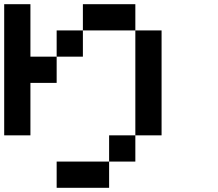

<svg xmlns="http://www.w3.org/2000/svg" viewBox="-20 -895 1040 915"><path d="M0 -250V-875H125V-625H250V-500H125V-250ZM250 0V-125H500V0ZM250 -625V-750H375V-625ZM375 -750V-875H625V-750ZM500 -125V-250H625V-125ZM625 -250V-750H750V-250Z"/></svg>

Font: GalmuriMono7 Regular
Style: Regular
Weight: 400
Designer: Lee Minseo (quiple)
Version: Version 2.399;hotconv 1.1.1;makeotfexe 2.6.0 DEVELOPMENT